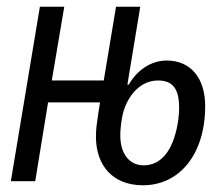

<svg xmlns="http://www.w3.org/2000/svg" viewBox="-20 -536 640 568"><path d="M403.1 12.1C511 12.1 587 -79.9 587 -221.9C587 -304 545.1 -356.9 473 -356.9C426.8 -356.9 384.9 -328.1 361.2 -285.9H356.9L394.9 -516H323.2L286.9 -297.9H133.2L170.1 -516H98L12.1 0H84.2L122.2 -233H275.9L269.9 -195C266 -169 263.8 -152 263.8 -132.1C263.8 -46.9 312.9 12.1 403.1 12.1ZM335.9 -134.9C335.9 -149.1 337 -163 340.9 -187.1C350.1 -241.1 388.1 -297.9 447.1 -297.9C489 -297.9 509.9 -275.9 509.9 -218C509.9 -203.8 508.2 -183.9 506 -171.9C490.1 -81 451 -46.9 404.8 -46.9C362.9 -46.9 335.9 -81 335.9 -134.9Z"/></svg>

Font: Margiela Mono Italic Italic
Style: Regular
Weight: 400
Designer: Mike Abbink, Paul van der Laan, Pieter van Rosmalen
Foundry: Bold Monday
Version: Version 2.003 2021